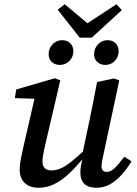

<svg xmlns="http://www.w3.org/2000/svg" viewBox="-20 -875 648 908"><path d="M161 13Q134 13 114 2.5Q94 -8 83.5 -27Q73 -46 73 -72Q73 -96 79 -126Q85 -156 91 -182L150 -438L172 -407L50 -411L57 -452L239 -505L265 -495L196 -199Q192 -182 188.5 -166.5Q185 -151 183 -137Q181 -123 181 -111Q181 -90 192 -79.5Q203 -69 223 -69Q247 -69 270.5 -80Q294 -91 323.5 -115.5Q353 -140 393 -177L398 -130H376Q340 -85 305.5 -53Q271 -21 236 -4Q201 13 161 13ZM435 13Q399 13 379.5 -5Q360 -23 360 -59Q360 -75 363 -92Q366 -109 371 -130H366L402 -300Q412 -347 421 -393.5Q430 -440 439 -487L519 -504L544 -495L472 -157Q467 -136 463.5 -117Q460 -98 460 -87Q460 -76 466.5 -69Q473 -62 484 -62Q502 -62 520.5 -78.5Q539 -95 568 -134L602 -112Q581 -78 556 -49.5Q531 -21 501.5 -4Q472 13 435 13ZM263 -568Q240 -568 225 -582Q210 -596 210 -619Q210 -646 228.5 -665.5Q247 -685 274 -685Q297 -685 312 -670.5Q327 -656 327 -633Q327 -606 308.5 -587Q290 -568 263 -568ZM357 -697 253 -829 286 -855 420 -743H360L531 -855L556 -827L414 -697ZM478 -568Q455 -568 440 -582Q425 -596 425 -619Q425 -646 443.5 -665.5Q462 -685 489 -685Q512 -685 526.5 -670.5Q541 -656 541 -633Q541 -606 523 -587Q505 -568 478 -568Z"/></svg>

Font: Source Serif 4 Medium
Style: Italic
Weight: 500
Italic angle: -12°
Designer: Frank Grießhammer
Foundry: Adobe Systems Incorporated
Version: Version 4.004;hotconv 1.0.116;makeotfexe 2.5.65601